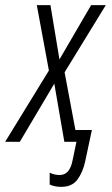

<svg xmlns="http://www.w3.org/2000/svg" viewBox="-64 -551 436 746"><path d="M267 76 293 -46H229L187 -270L347 -531H290L167 -320L132 -531H79L126 -277L-44 0H13L147 -226L186 0H233L218 72Q207 129 168 129Q147 129 129 120V166Q148 175 174 175Q216 175 237 146.5Q258 118 267 76Z"/></svg>

Font: Noto Sans Display Condensed Light
Style: Italic
Weight: 300
Width: 3
Designer: Monotype Design team
Foundry: Monotype Imaging Inc.
Version: 1.000